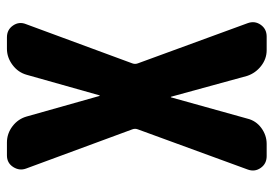

<svg xmlns="http://www.w3.org/2000/svg" viewBox="-135 -635 770 540"><g transform="rotate(-90 250.0 -365.0)"><path d="M341.8 -362.3 455.1 -52.7Q461.9 -33.2 450.2 -16.6Q438.5 0 417 0H378.9Q354.5 0 334.5 -15.6Q314.5 -31.2 306.6 -54.7L248 -268.6Q248 -269.5 247.1 -269.5Q246.1 -269.5 246.1 -268.6L186.5 -54.7Q180.7 -30.3 160.2 -15.1Q139.6 0 115.2 0H81.1Q59.6 0 47.9 -16.6Q36.1 -33.2 43 -52.7L156.2 -362.3Q159.2 -370.1 156.2 -377.9L45.9 -676.8Q39.1 -695.3 50.3 -712.9Q61.5 -730.5 83 -730.5H119.1Q144.5 -730.5 165 -714.8Q185.5 -699.2 192.4 -674.8L250 -470.7Q250 -469.7 251 -469.7Q252 -469.7 252 -470.7L309.6 -674.8Q316.4 -699.2 337.4 -714.8Q358.4 -730.5 382.8 -730.5H415Q436.5 -730.5 448.2 -713.4Q460 -696.3 452.1 -676.8L341.8 -377.9Q338.9 -370.1 341.8 -362.3Z"/></g></svg>

Font: Rounded Mgen+ 2m bold
Style: Bold
Weight: 700
Designer: [Source Han Sans]
Ryoko NISHIZUKA  (kana & ideographs); Paul D. Hunt (Latin, Greek & Cyrillic); Wenlong ZHANG  (bopomofo
Version: Version 1.059.20150602